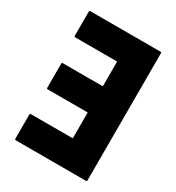

<svg xmlns="http://www.w3.org/2000/svg" viewBox="-196 -947 986 1074"><g transform="rotate(30 297.0 -410.0)"><path d="M64 -823V-662L68 -658H341V-498H80L76 -494V-333L80 -329H341V-162H68L64 -158V3L68 7H526L530 3V-823L526 -827H68Z"/></g></svg>

Font: Hussar Woodtype
Style: Bd
Weight: 900
Foundry: Cannot Into Space Fonts
Version: Version 1.07